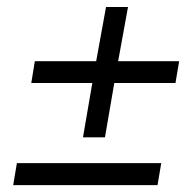

<svg xmlns="http://www.w3.org/2000/svg" viewBox="-20 -557 546 546"><path d="M278.5 -166.5H216L242.5 -321H69L79 -383H253.5L281.5 -537H344L316 -383H489.5L479 -321H305ZM428 -30.5H17.5L28 -93H438.5Z"/></svg>

Font: Lucymar Sans
Style: Italic
Weight: 400
Italic angle: -10°
Foundry: The League of Moveable Type (original font) / Main changes by Cristiano Sobral with portions from Mirco Monsees
Version: Version 2.00;August 30, 2020;FontCreator 13.0.0.2681 64-bit